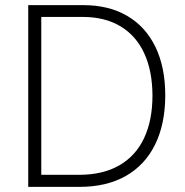

<svg xmlns="http://www.w3.org/2000/svg" viewBox="-20 -727 718 747"><path d="M89.8 0V-707H304.7Q403.8 -707 475.3 -665Q546.9 -623 585 -543.9Q623 -464.8 623 -355.5Q622.6 -244.1 583.3 -164.3Q543.9 -84.5 469.2 -42.2Q394.5 0 290 0ZM288.1 -46.9Q379.9 -46.9 443.8 -83.5Q507.8 -120.1 540.5 -189.5Q573.2 -258.8 573.2 -355.5Q572.8 -450.7 541.3 -519.3Q509.8 -587.9 449 -624.5Q388.2 -661.1 301.8 -661.1H140.6V-46.9Z"/></svg>

Font: Pretendard GOV ExtraLight
Style: Regular
Weight: 200
Designer: Base glyphs from Inter by Rasmus Andersson; Hangeul glyphs from Noto Sans CJK(Source Han Sans) by Jang Soo-young and Kan
Foundry: Kil Hyung-jin
Version: Version 1.309